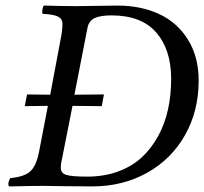

<svg xmlns="http://www.w3.org/2000/svg" viewBox="-20 -667 733 689"><path d="M240.2 -287.1 199.2 -80.1Q198.2 -74.2 198.2 -64Q198.2 -45.9 217.3 -39.6Q236.3 -33.2 293 -33.2Q353.5 -33.2 403.6 -51.5Q453.6 -69.8 488.5 -102.1Q523.4 -134.3 547.6 -178.7Q571.8 -223.1 583 -274.7Q594.2 -326.2 594.2 -383.8Q594.2 -488.8 540.8 -550.3Q487.3 -611.8 379.9 -611.8Q341.8 -611.8 320.6 -602.5Q299.3 -593.3 293.9 -566.9L247.1 -327.1L353 -328.1L345.2 -286.1ZM254.9 -645H255.9Q278.8 -645 328.4 -646Q377.9 -647 400.9 -647Q485.4 -647 550.5 -616.9Q615.7 -586.9 654.3 -525.1Q692.9 -463.4 692.9 -377.9Q692.9 -268.6 643.8 -181.9Q594.7 -95.2 507.3 -46.6Q419.9 2 310.1 2Q259.3 2 203.4 1Q147.5 0 134.8 0Q98.1 0 12.2 2Q8.8 -3.9 10.5 -12.2Q12.2 -20.5 17.1 -27.8Q67.9 -32.7 89.1 -52.5Q110.4 -72.3 120.1 -122.1L151.9 -287.1L68.8 -286.1L77.1 -328.1L160.2 -327.1L196.8 -522Q204.1 -556.6 204.1 -582Q204.1 -599.6 187.7 -607.7Q171.4 -615.7 132.8 -617.2Q130.4 -625 132.6 -635Q134.8 -645 137.2 -647Q203.6 -645 254.9 -645Z"/></svg>

Font: Common Serif News
Style: Italic
Weight: 450
Italic angle: -12°
Designer: Philipp H. Poll, Khaled Hosny
Foundry: Stefan Peev, Context Ltd.
Version: Version 1.026